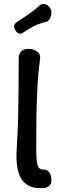

<svg xmlns="http://www.w3.org/2000/svg" viewBox="-20 -961 334 986"><path d="M204 5Q156 8 127 -7.5Q98 -23 84 -52.5Q70 -82 66.5 -120.5Q63 -159 66 -200Q71 -275 73 -353Q75 -431 75.5 -508.5Q76 -586 76 -661Q76 -684 89 -697Q102 -710 127 -710Q143 -710 157 -704Q171 -698 179.5 -687.5Q188 -677 186 -661Q176 -586 172 -508.5Q168 -431 167 -353Q166 -275 166 -200Q166 -153 169.5 -129Q173 -105 181.5 -97.5Q190 -90 204 -90Q222 -91 233 -76Q244 -61 244 -33Q244 -15 231.5 -5.5Q219 4 204 5ZM100 -794Q89 -786 78 -789Q67 -792 59 -805L58 -807Q51 -819 53 -829.5Q55 -840 67 -848Q96 -867 125.5 -887Q155 -907 184 -933Q191 -940 200.5 -940.5Q210 -941 219.5 -936.5Q229 -932 235 -923L239 -917Q245 -908 244 -893Q243 -878 236.5 -865.5Q230 -853 220 -850Q183 -841 153 -826Q123 -811 100 -794Z"/></svg>

Font: Winky Sans
Style: Regular
Weight: 400
Designer: Simon Atzbach
Foundry: typofactur
Version: Version 1.205